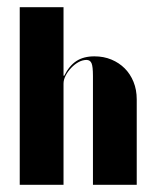

<svg xmlns="http://www.w3.org/2000/svg" viewBox="-20 -515 431 535"><path d="M159 -304H157V-334V-495H35V0H157V-282Q157 -293 163 -304.5Q169 -316 178.5 -326Q188 -336 199 -342Q210 -348 221 -348Q231 -348 235 -339Q239 -330 239 -303V0H361V-238Q361 -265 352 -287Q343 -309 327.5 -324.5Q312 -340 290.5 -349Q269 -358 243 -358Q213 -358 193 -345Q173 -332 159 -304Z"/></svg>

Font: Moniqa Black
Style: Regular
Weight: 900
Designer: Rajesh Rajput
Foundry: Rajesh Rajput
Version: Version 1.000